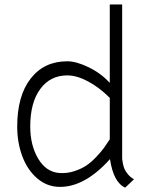

<svg xmlns="http://www.w3.org/2000/svg" viewBox="-20 -840 665 871"><path d="M250 7.8Q193.4 7.3 148.9 -30.8Q104.5 -68.8 81.3 -130.9Q58.1 -192.9 58.1 -266.1Q58.1 -405.3 119.1 -483.6Q180.2 -562 285.2 -562Q326.2 -562 382.1 -534.9Q438 -507.8 478 -463.9V-819.8H534.2V-127Q534.2 -121.6 534.4 -117.2Q534.7 -112.8 537.4 -98.6Q540 -84.5 544.9 -73.2Q549.8 -62 561 -48.6Q572.3 -35.2 587.9 -26.9Q581.5 -20 547.9 11.2Q494.6 -12.7 479 -118.2Q364.3 9.3 250 7.8ZM249 -55.2Q283.7 -52.7 316.2 -63.2Q348.6 -73.7 371.3 -88.9Q394 -104 417 -128.4Q439.9 -152.8 451.7 -169.2Q463.4 -185.5 478 -208V-396Q431.2 -442.9 379.9 -470.5Q328.6 -498 285.2 -498Q208 -498 162.6 -436.3Q117.2 -374.5 117.2 -266.1Q117.2 -180.7 153.3 -120.1Q189.5 -59.6 249 -55.2Z"/></svg>

Font: Junction Light
Style: Regular
Weight: 300
Designer: Caroline Hadilaksono
Foundry: Caroline Hadilaksono
Version: Version 1.002